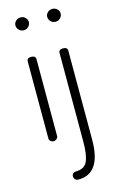

<svg xmlns="http://www.w3.org/2000/svg" viewBox="-138 -748 636 1038"><g transform="rotate(-15 179.5 -229.0)"><path d="M90 -472Q115 -472 115 -452V-22Q115 -14 107.5 -7Q100 0 90 0Q80 0 73 -6.5Q66 -13 66 -22V-452Q66 -472 90 -472ZM90 -693Q105 -693 116 -682.5Q127 -672 127 -658Q127 -643 116 -632Q105 -621 90 -621Q74 -621 63 -632Q52 -643 52 -658Q52 -672 63 -682.5Q74 -693 90 -693ZM268 -693Q283 -693 294 -682.5Q305 -672 305 -658Q305 -643 294 -632Q283 -621 268 -621Q252 -621 241 -632Q230 -643 230 -658Q230 -672 241 -682.5Q252 -693 268 -693ZM268 -472Q293 -472 293 -452V46Q293 235 166 235Q155 235 148 228Q141 221 141 211Q141 201 147.5 195Q154 189 164 189Q212 189 228 153Q244 117 244 46V-452Q244 -472 268 -472Z"/></g></svg>

Font: Dosis
Style: Light
Weight: 300
Designer: Edgar Tolentino, Pablo Impallari, Igino Marini
Foundry: Edgar Tolentino, Pablo Impallari, Igino Marini
Version: Version 1.007